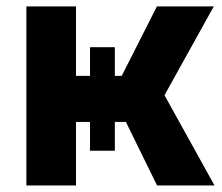

<svg xmlns="http://www.w3.org/2000/svg" viewBox="-20 -565 677 585"><path d="M60.4 0V-545.5H211.6V-333.8H254.3V-421.2H329.9V-333.8H350.9L458.1 -545.5H631.4L481.2 -274.9L633.5 0H458.5L363.6 -193.5H329.9V-105.8H254.3V-193.5H211.6V0Z"/></svg>

Font: Inter UI
Style: Bold
Weight: 700
Designer: Rasmus Andersson
Foundry: rsms
Version: 3.2;8d6f07862